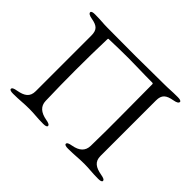

<svg xmlns="http://www.w3.org/2000/svg" viewBox="-140 -878 1107 1107"><g transform="rotate(45 414.0 -324.0)"><path d="M66 5C120 5 144 0 194 0C240 0 257 5 311 5C328 5 340 2 340 -6C340 -15 330 -20 307 -24C257 -33 229 -57 228 -99C223 -265 223 -431 228 -597C228 -605 228 -608 233 -608C300 -610 342 -611 394 -611C459 -611 504 -608 587 -608C591 -608 595 -608 595 -601C595 -434 599 -266 595 -99C594 -57 568 -33 518 -24C495 -20 485 -15 485 -6C485 2 497 5 514 5C568 5 592 0 642 0C688 0 705 5 759 5C776 5 788 2 788 -6C788 -15 778 -20 755 -24C705 -33 676 -51 676 -98V-550C676 -597 697 -613 747 -622C770 -626 780 -633 780 -642C780 -650 768 -653 751 -653C697 -653 685 -650 642 -650C549 -650 485 -648 412 -648C338 -648 277 -649 183 -649C142 -649 131 -653 77 -653C60 -653 48 -650 48 -642C48 -633 58 -626 81 -622C131 -613 148 -597 148 -550V-98C148 -51 120 -33 70 -24C47 -20 37 -15 37 -6C37 2 49 5 66 5Z"/></g></svg>

Font: Garamond-Math
Style: Regular
Weight: 400
Version: Version 2019-08-16